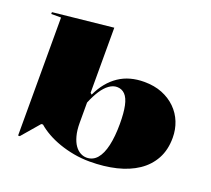

<svg xmlns="http://www.w3.org/2000/svg" viewBox="-127 -908 1195 1087"><g transform="rotate(20 470.0 -365.0)"><path d="M82 15V-696H23V-707L385 -745V-353L394 -345Q414 -388 440 -419.5Q466 -451 498 -472.5Q530 -494 568 -504.5Q606 -515 650 -515Q711 -515 758.5 -496Q806 -477 840 -443.5Q874 -410 891.5 -366Q909 -322 909 -272Q909 -199 879.5 -145Q850 -91 797 -55.5Q744 -20 671.5 -2.5Q599 15 512 15Q463 15 416.5 6.5Q370 -2 328.5 -16.5Q287 -31 252.5 -50.5Q218 -70 193 -92L183 -91L92 15ZM488 0Q526 0 551 -29Q576 -58 588.5 -113Q601 -168 601 -244Q601 -310 592 -352.5Q583 -395 563.5 -415Q544 -435 515 -435Q491 -435 467.5 -418Q444 -401 423.5 -369.5Q403 -338 385 -294V-172Q385 -127 394 -94Q403 -61 417.5 -40.5Q432 -20 450.5 -10Q469 0 488 0Z"/></g></svg>

Font: Kalnia SemiExpanded SemiBold
Style: Regular
Weight: 600
Width: 6
Designer: Frida Medrano
Foundry: Frida Medrano
Version: Version 1.105